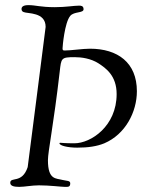

<svg xmlns="http://www.w3.org/2000/svg" viewBox="-20 -724 593 749"><path d="M20 -11C20 1 33 5 55 5C76 5 104 -1 132 -1C174 -1 219 5 233 5C246 5 254 6 254 -9C254 -20 240 -18 224 -22C199 -29 167 -21 167 -99C167 -133 189 -236 213 -445C219 -497 218 -501 271 -501C298 -501 334 -496 364 -477C393 -458 435 -429 435 -357C435 -232 335 -165 270 -165C233 -165 220 -167 215 -167C212 -167 212 -166 212 -165C212 -156 244 -148 281 -148C323 -148 358 -153 387 -165C469 -200 514 -287 514 -368C514 -480 439 -534 331 -534C302 -534 257 -527 233 -527C226 -527 224 -528 224 -535C224 -542 232 -636 254 -662C269 -680 306 -672 306 -688C306 -702 295 -702 288 -702C268 -702 237 -696 194 -696C138 -696 119 -704 91 -704C70 -704 64 -697 64 -689C64 -684 66 -679 72 -677C87 -670 158 -678 158 -619C158 -615 88 -73 88 -72C66 -6 20 -36 20 -11Z"/></svg>

Font: OFL Sorts Mill Goudy
Style: Italic
Weight: 500
Italic angle: -6°
Version: Version 003.000